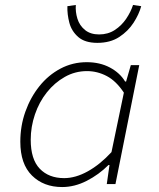

<svg xmlns="http://www.w3.org/2000/svg" viewBox="-20 -743 640 775"><path d="M231 12Q156 12 109 -34.5Q62 -81 62 -171Q62 -235 82.5 -292.5Q103 -350 139 -395Q175 -440 224 -466Q273 -492 330 -492Q383 -492 423.5 -470.5Q464 -449 485 -414H489L508 -480H542L446 0H411L422 -77H418Q379 -38 330 -13Q281 12 231 12ZM239 -24Q285 -24 334.5 -51.5Q384 -79 430 -129L480 -369Q449 -416 411 -436Q373 -456 331 -456Q283 -456 241.5 -432.5Q200 -409 169 -370Q138 -331 121 -281Q104 -231 104 -179Q104 -100 140.5 -62Q177 -24 239 -24ZM373 -570Q323 -570 296 -593.5Q269 -617 260 -651Q251 -685 252 -718L286 -723Q284 -695 292.5 -667.5Q301 -640 323 -622Q345 -604 380 -604Q416 -604 443.5 -622Q471 -640 489.5 -667.5Q508 -695 517 -723L550 -718Q541 -685 519 -651Q497 -617 461 -593.5Q425 -570 373 -570Z"/></svg>

Font: Source Code Pro ExtraLight Light
Style: Italic
Weight: 300
Italic angle: -11°
Monospace: yes
Version: Version 1.016;hotconv 1.0.116;makeotfexe 2.5.65601